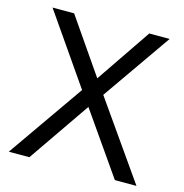

<svg xmlns="http://www.w3.org/2000/svg" viewBox="-104 -797 857 893"><g transform="rotate(15 324.5 -350.0)"><path d="M373 -369.1 631.8 0H527.8L320.8 -296.9L116.2 0H17.1L272 -365.2L40 -700.2H144L326.2 -436L505.9 -700.2H604Z"/></g></svg>

Font: Post Grotesk Regular
Style: Regular
Weight: 500
Version: 0.900; ttfautohint (v0.96) -l 8 -r 50 -G 200 -x 14 -w "gGD" 